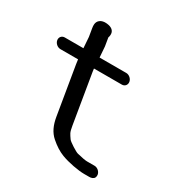

<svg xmlns="http://www.w3.org/2000/svg" viewBox="-167 -744 814 858"><g transform="rotate(30 239.5 -314.5)"><path d="M408.9 -53H370.4C361.9 -53 343.7 -56 317.8 -62.5C307.8 -64.4 263.4 -92.4 257.6 -101.3C243.3 -122.8 239.6 -123.7 233.6 -159.4L191.5 -412.5C190.4 -418.8 189.8 -424 189.5 -428H333.4C348.5 -428 358.8 -440.5 356.3 -455.5C353.8 -470.5 339.3 -483 324.3 -483H186.7L182.6 -538.1L175.6 -580.5C175.6 -580.5 194.4 -624.9 139.3 -630.8C108 -634.2 92.8 -617.9 91.3 -599.5C90.8 -593.8 91.2 -587.5 92.4 -580.5L99.3 -538.9L103.3 -483H7.1C-8 -483 -18.4 -470.5 -15.9 -455.5C-13.4 -440.5 1.2 -428 16.2 -428H107.4L110.7 -404.1L151.8 -157.2C158.3 -118.3 171.7 -87.7 197.1 -65.5C220.1 -45.4 242.9 -30.6 267 -21.4C302.6 -7.9 356.5 2 386.8 2H412.8C422.9 2 434.3 -0.5 439.3 -10.8C441.4 -15.2 441.8 -20.4 441 -25.5C438.4 -40.5 423.9 -53 408.9 -53Z"/></g></svg>

Font: MewTooHand
Style: BdWideLta
Weight: 400
Designer: Mew Too, Robert Jablonski
Version: Version 0.77